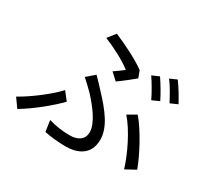

<svg xmlns="http://www.w3.org/2000/svg" viewBox="-161 -989 1322 1249"><g transform="rotate(30 500.0 -364.0)"><path d="M481 -539 532 -492C569 -518 626 -563 649 -583L630 -634C571 -678 460 -733 383 -765L337 -707C414 -676 508 -626 551 -590C536 -578 508 -557 481 -539ZM288 -62 300 21C345 30 399 37 463 37C535 37 635 9 635 -114C635 -204 569 -292 475 -391C452 -416 427 -443 402 -468L343 -417C370 -393 401 -364 423 -341C479 -280 551 -190 551 -122C551 -58 496 -39 450 -39C387 -39 339 -47 288 -62ZM865 -24 940 -65C908 -153 833 -296 764 -377L699 -340C768 -263 837 -119 865 -24ZM322 -219 275 -279C219 -217 102 -128 20 -83L67 -17C164 -75 264 -159 322 -219ZM765 -665 712 -642C739 -603 774 -543 793 -502L847 -526C827 -567 791 -628 765 -665ZM875 -705 823 -682C852 -645 884 -587 906 -544L960 -568C941 -605 903 -668 875 -705Z"/></g></svg>

Font: Noto Sans CJK SC
Style: Regular
Weight: 400
Designer: Ryoko NISHIZUKA 西塚涼子 (kana, bopomofo & ideographs); Paul D. Hunt (Latin, Greek & Cyrillic); Sandoll Communications 산돌커뮤니
Foundry: Adobe
Version: Version 2.004;hotconv 1.0.118;makeotfexe 2.5.65603